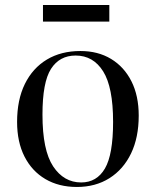

<svg xmlns="http://www.w3.org/2000/svg" viewBox="-20 -730 620 764"><path d="M286 14Q214 14 160.5 -17.5Q107 -49 77.5 -107Q48 -165 48 -245Q48 -333 79 -396Q110 -459 166.5 -493Q223 -527 300 -527Q370 -527 422 -495.5Q474 -464 503 -406.5Q532 -349 532 -270Q532 -183 501.5 -119.5Q471 -56 415.5 -21Q360 14 286 14ZM303 -4Q365 -4 397.5 -59.5Q430 -115 430 -245Q430 -383 390.5 -446Q351 -509 281 -509Q217 -509 183 -456Q149 -403 149 -274Q149 -132 191.5 -68Q234 -4 303 -4ZM151 -644V-710H415V-644Z"/></svg>

Font: Display Regular
Style: Regular
Weight: 400
Designer: Latin by Veronika Burian and Jose Scaglione. Greek by Irene Vlachou. Cyrillic by Vera Evstafieva.
Foundry: TypeTogether
Version: Version 3.002